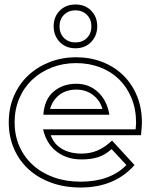

<svg xmlns="http://www.w3.org/2000/svg" viewBox="-20 -814 671 855"><path d="M206 -212Q220 -172 256 -151Q292 -130 343 -130Q382 -130 414.5 -144Q447 -158 479 -188L579 -79Q491 21 339 21Q267 21 208 -0.5Q149 -22 107 -60.5Q65 -99 42 -152.5Q19 -206 19 -269Q19 -333 42 -386.5Q65 -440 105.5 -478Q146 -516 201 -537.5Q256 -559 319 -559Q381 -559 434.5 -538.5Q488 -518 527.5 -480Q567 -442 589.5 -388Q612 -334 612 -267Q612 -265 611 -248.5Q610 -232 608 -212ZM343 -104Q277 -104 231.5 -139.5Q186 -175 172 -238H584Q585 -252 585.5 -258.5Q586 -265 586 -267Q586 -328 565.5 -377.5Q545 -427 509.5 -461.5Q474 -496 425 -514.5Q376 -533 319 -533Q261 -533 211 -513.5Q161 -494 124 -459.5Q87 -425 66 -376Q45 -327 45 -269Q45 -212 66 -163.5Q87 -115 126 -79.5Q165 -44 219 -24.5Q273 -5 339 -5Q470 -5 543 -79L477 -150Q448 -124 416.5 -114Q385 -104 343 -104ZM173 -303Q178 -372 219 -406.5Q260 -441 320 -441Q377 -441 417 -403.5Q457 -366 467 -303ZM436 -329Q425 -368 393.5 -391.5Q362 -415 320 -415Q275 -415 244.5 -391.5Q214 -368 203 -329ZM245 -697Q245 -665 265 -645Q285 -625 316 -625Q347 -625 367 -645Q387 -665 387 -697Q387 -728 367 -748Q347 -768 316 -768Q285 -768 265 -748Q245 -728 245 -697ZM219 -697Q219 -739 246 -766.5Q273 -794 316 -794Q359 -794 386 -766.5Q413 -739 413 -697Q413 -655 386 -627Q359 -599 316 -599Q273 -599 246 -627Q219 -655 219 -697Z"/></svg>

Font: CMG Sans Outline
Style: Outline
Weight: 700
Designer: Julieta Ulanovsky
Foundry: Julieta Ulanovsky
Version: Version 7.200